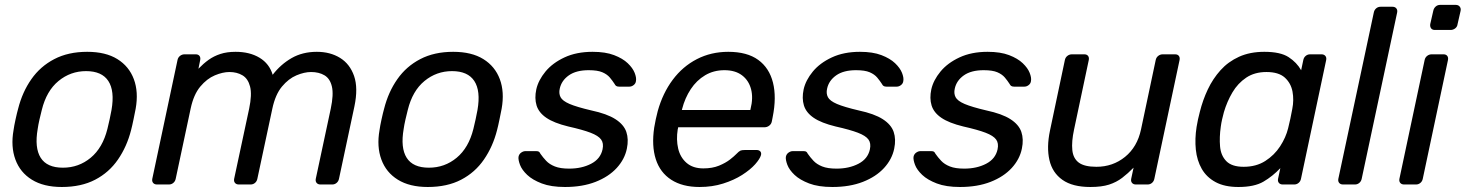

<svg xmlns="http://www.w3.org/2000/svg" viewBox="-20 -737 5855 767"><path d="M226.8 10Q154.4 10 107.4 -19.1Q60.4 -48.1 41.5 -99.8Q22.5 -151.4 34.1 -217.1Q36.3 -233.6 42.1 -260.1Q47.9 -286.6 52.5 -302.9Q69.4 -369.6 105.3 -420.7Q141.1 -471.9 196.9 -500.9Q252.7 -530 328.3 -530Q402.2 -530 448.9 -500.9Q495.6 -471.9 514.7 -420.7Q533.8 -369.6 522 -302.9Q518.8 -286.6 513.4 -260.1Q508 -233.6 503.6 -217.1Q486.9 -151.4 451.3 -99.8Q415.8 -48.1 360.1 -19.1Q304.3 10 226.8 10ZM231.3 -67.1Q294.4 -67.1 342.3 -106.8Q390.2 -146.4 409.1 -222.1Q413.1 -237.1 417.9 -260Q422.7 -282.9 425.5 -297.9Q438.6 -374 412.8 -413.4Q386.9 -452.9 323.8 -452.9Q261.7 -452.9 213.7 -413.4Q165.7 -374 147 -297.9Q143 -282.9 137.8 -260Q132.6 -237.1 130.6 -222.1Q117.5 -146.4 142.5 -106.8Q167.6 -67.1 231.3 -67.1Z M607.2 0Q597 0 591.7 -6.4Q586.4 -12.7 588.4 -22.9L689.1 -497.1Q691.1 -507.3 699 -513.6Q707 -520 717.2 -520H761.9Q772.1 -520 776.9 -513.6Q781.7 -507.3 779.7 -497.1L772.7 -462.4Q792.6 -483.1 813.4 -498Q834.2 -512.9 860.3 -521.4Q886.5 -530 921 -530Q977.7 -530 1016.9 -506.3Q1056.1 -482.6 1069.3 -438.2Q1101.1 -479.7 1144.8 -504.9Q1188.5 -530 1245.6 -530Q1299.1 -530 1338.4 -505.8Q1377.7 -481.6 1394.5 -433.4Q1411.2 -385.2 1395.8 -311.9L1334.2 -22.9Q1332.2 -12.7 1324.7 -6.4Q1317.2 0 1307.1 0H1260.3Q1250.1 0 1244.8 -6.4Q1239.5 -12.7 1241.5 -22.9L1301.3 -302.8Q1313.3 -359.4 1305.9 -391.2Q1298.5 -422.9 1276.4 -436.1Q1254.3 -449.3 1222.6 -449.3Q1195.9 -449.3 1164.4 -436.1Q1132.9 -422.9 1106.4 -391.2Q1079.9 -359.4 1067.9 -302.8L1008.1 -22.9Q1006.1 -12.7 998.7 -6.4Q991.2 0 981 0H934.2Q924 0 918.7 -6.4Q913.4 -12.7 915.4 -22.9L975.3 -302.8Q987.2 -359.4 979 -391.2Q970.8 -422.9 948.7 -436.1Q926.6 -449.3 896.5 -449.3Q869.9 -449.3 838.2 -436Q806.6 -422.7 780.1 -391.1Q753.6 -359.4 741.7 -303.6L681.9 -22.9Q679.9 -12.7 672.4 -6.4Q664.9 0 654.7 0Z M1688.8 10Q1616.4 10 1569.4 -19.1Q1522.4 -48.1 1503.5 -99.8Q1484.5 -151.4 1496.1 -217.1Q1498.3 -233.6 1504.1 -260.1Q1509.9 -286.6 1514.5 -302.9Q1531.4 -369.6 1567.3 -420.7Q1603.1 -471.9 1658.9 -500.9Q1714.7 -530 1790.3 -530Q1864.2 -530 1910.9 -500.9Q1957.6 -471.9 1976.7 -420.7Q1995.8 -369.6 1984 -302.9Q1980.8 -286.6 1975.4 -260.1Q1970 -233.6 1965.6 -217.1Q1948.9 -151.4 1913.3 -99.8Q1877.8 -48.1 1822.1 -19.1Q1766.3 10 1688.8 10ZM1693.3 -67.1Q1756.4 -67.1 1804.3 -106.8Q1852.2 -146.4 1871.1 -222.1Q1875.1 -237.1 1879.9 -260Q1884.7 -282.9 1887.5 -297.9Q1900.6 -374 1874.8 -413.4Q1848.9 -452.9 1785.8 -452.9Q1723.7 -452.9 1675.7 -413.4Q1627.7 -374 1609 -297.9Q1605 -282.9 1599.8 -260Q1594.6 -237.1 1592.6 -222.1Q1579.5 -146.4 1604.5 -106.8Q1629.6 -67.1 1693.3 -67.1Z M2237.1 10Q2181.3 10 2144.4 -4.1Q2107.4 -18.2 2086.2 -38.2Q2065 -58.3 2057.4 -78.3Q2049.9 -98.4 2051.3 -110.2Q2053.3 -121.2 2061.8 -127.2Q2070.4 -133.2 2078 -133.2H2122.8Q2127.9 -133.2 2131.7 -131.6Q2135.6 -129.9 2139 -122.6Q2148.7 -108.6 2161.8 -94.6Q2174.9 -80.6 2196.7 -72Q2218.4 -63.4 2253.7 -63.4Q2304 -63.4 2341.3 -82.8Q2378.7 -102.2 2387 -140.1Q2392.3 -164.6 2381.3 -179.7Q2370.4 -194.8 2339.1 -206.8Q2307.7 -218.8 2249.9 -231.8Q2192.9 -245.7 2162.7 -266.3Q2132.4 -286.9 2123.5 -315.7Q2114.7 -344.4 2122.4 -380.1Q2130.6 -416.6 2159.1 -451.2Q2187.6 -485.7 2235.3 -507.8Q2283.1 -530 2347.2 -530Q2398.7 -530 2433.1 -516.8Q2467.6 -503.6 2487.6 -484.5Q2507.7 -465.3 2515.3 -446Q2522.9 -426.7 2520.6 -413.8Q2519.6 -403.6 2511.5 -397.3Q2503.4 -390.9 2494.4 -390.9H2452.6Q2445.7 -390.9 2441.5 -393.7Q2437.3 -396.6 2435.3 -401.4Q2426.9 -414.4 2416.2 -427.2Q2405.5 -440 2386.3 -448.3Q2367 -456.6 2331.7 -456.6Q2281.6 -456.6 2252.3 -435.9Q2222.9 -415.1 2216.1 -382.9Q2211.6 -363.6 2219.4 -348.7Q2227.1 -333.9 2255.5 -321.7Q2283.9 -309.6 2342.1 -295.9Q2404.7 -282.6 2438.5 -260.9Q2472.2 -239.2 2482.1 -209.9Q2492 -180.6 2484.2 -143.3Q2475.6 -100.9 2443.6 -65.9Q2411.5 -31 2359.1 -10.5Q2306.7 10 2237.1 10Z M2774.5 10Q2706.2 10 2661.5 -18.9Q2616.8 -47.8 2599.7 -101.2Q2582.6 -154.6 2593.4 -227.3Q2595.3 -239.9 2599.7 -260.6Q2604.2 -281.3 2607.6 -293.6Q2627.6 -365 2667.4 -418.3Q2707.2 -471.6 2763.9 -500.8Q2820.6 -530 2889.3 -530Q2964.6 -530 3008.9 -497.8Q3053.2 -465.6 3067.9 -406.9Q3082.6 -348.3 3066.7 -269.4L3063.2 -251.6Q3061.2 -241.4 3052.8 -235Q3044.4 -228.6 3034.2 -228.6H2689.1Q2689.1 -228.4 2688.6 -225Q2688.1 -221.6 2687.3 -219.6Q2680.9 -179.3 2689.1 -143.8Q2697.3 -108.4 2722.7 -86.3Q2748.1 -64.3 2789.7 -64.3Q2825.7 -64.3 2852.3 -75.2Q2878.8 -86.2 2896 -99.6Q2913.2 -113.1 2920.2 -120.5Q2932 -132.7 2937.7 -135.2Q2943.4 -137.7 2954.6 -137.7H3003Q3012.2 -137.7 3017.2 -132.2Q3022.2 -126.6 3020 -117.4Q3015.8 -102.4 2996.7 -80.8Q2977.5 -59.2 2944.7 -38.2Q2911.9 -17.3 2868.7 -3.7Q2825.6 10 2774.5 10ZM2703.9 -297.6H2977.3L2978.1 -301Q2989.6 -345.7 2980.3 -380.9Q2971 -416 2944 -436.3Q2917 -456.6 2873.9 -456.6Q2830.9 -456.6 2796.8 -436.3Q2762.7 -416 2739.5 -380.9Q2716.2 -345.7 2704.7 -301Z M3305.1 10Q3249.3 10 3212.4 -4.1Q3175.4 -18.2 3154.2 -38.2Q3133 -58.3 3125.4 -78.3Q3117.9 -98.4 3119.3 -110.2Q3121.3 -121.2 3129.8 -127.2Q3138.4 -133.2 3146 -133.2H3190.8Q3195.9 -133.2 3199.7 -131.6Q3203.6 -129.9 3207 -122.6Q3216.7 -108.6 3229.8 -94.6Q3242.9 -80.6 3264.7 -72Q3286.4 -63.4 3321.7 -63.4Q3372 -63.4 3409.3 -82.8Q3446.7 -102.2 3455 -140.1Q3460.3 -164.6 3449.3 -179.7Q3438.4 -194.8 3407.1 -206.8Q3375.7 -218.8 3317.9 -231.8Q3260.9 -245.7 3230.7 -266.3Q3200.4 -286.9 3191.5 -315.7Q3182.7 -344.4 3190.4 -380.1Q3198.6 -416.6 3227.1 -451.2Q3255.6 -485.7 3303.3 -507.8Q3351.1 -530 3415.2 -530Q3466.7 -530 3501.1 -516.8Q3535.6 -503.6 3555.6 -484.5Q3575.7 -465.3 3583.3 -446Q3590.9 -426.7 3588.6 -413.8Q3587.6 -403.6 3579.5 -397.3Q3571.4 -390.9 3562.4 -390.9H3520.6Q3513.7 -390.9 3509.5 -393.7Q3505.3 -396.6 3503.3 -401.4Q3494.9 -414.4 3484.2 -427.2Q3473.5 -440 3454.3 -448.3Q3435 -456.6 3399.7 -456.6Q3349.6 -456.6 3320.3 -435.9Q3290.9 -415.1 3284.1 -382.9Q3279.6 -363.6 3287.4 -348.7Q3295.1 -333.9 3323.5 -321.7Q3351.9 -309.6 3410.1 -295.9Q3472.7 -282.6 3506.5 -260.9Q3540.2 -239.2 3550.1 -209.9Q3560 -180.6 3552.2 -143.3Q3543.6 -100.9 3511.6 -65.9Q3479.5 -31 3427.1 -10.5Q3374.7 10 3305.1 10Z M3815.1 10Q3759.3 10 3722.4 -4.1Q3685.4 -18.2 3664.2 -38.2Q3643 -58.3 3635.4 -78.3Q3627.9 -98.4 3629.3 -110.2Q3631.3 -121.2 3639.8 -127.2Q3648.4 -133.2 3656 -133.2H3700.8Q3705.9 -133.2 3709.7 -131.6Q3713.6 -129.9 3717 -122.6Q3726.7 -108.6 3739.8 -94.6Q3752.9 -80.6 3774.7 -72Q3796.4 -63.4 3831.7 -63.4Q3882 -63.4 3919.3 -82.8Q3956.7 -102.2 3965 -140.1Q3970.3 -164.6 3959.3 -179.7Q3948.4 -194.8 3917.1 -206.8Q3885.7 -218.8 3827.9 -231.8Q3770.9 -245.7 3740.7 -266.3Q3710.4 -286.9 3701.5 -315.7Q3692.7 -344.4 3700.4 -380.1Q3708.6 -416.6 3737.1 -451.2Q3765.6 -485.7 3813.3 -507.8Q3861.1 -530 3925.2 -530Q3976.7 -530 4011.1 -516.8Q4045.6 -503.6 4065.6 -484.5Q4085.7 -465.3 4093.3 -446Q4100.9 -426.7 4098.6 -413.8Q4097.6 -403.6 4089.5 -397.3Q4081.4 -390.9 4072.4 -390.9H4030.6Q4023.7 -390.9 4019.5 -393.7Q4015.3 -396.6 4013.3 -401.4Q4004.9 -414.4 3994.2 -427.2Q3983.5 -440 3964.3 -448.3Q3945 -456.6 3909.7 -456.6Q3859.6 -456.6 3830.3 -435.9Q3800.9 -415.1 3794.1 -382.9Q3789.6 -363.6 3797.4 -348.7Q3805.1 -333.9 3833.5 -321.7Q3861.9 -309.6 3920.1 -295.9Q3982.7 -282.6 4016.5 -260.9Q4050.2 -239.2 4060.1 -209.9Q4070 -180.6 4062.2 -143.3Q4053.6 -100.9 4021.6 -65.9Q3989.5 -31 3937.1 -10.5Q3884.7 10 3815.1 10Z M4335.8 10Q4264.6 10 4224.3 -18.5Q4183.9 -46.9 4172.2 -97.8Q4160.5 -148.6 4174.3 -214.6L4233.9 -497.1Q4235.9 -507.3 4243.8 -513.6Q4251.8 -520 4262 -520H4311.6Q4321.8 -520 4326.6 -513.6Q4331.4 -507.3 4329.4 -497.1L4270.7 -219.9Q4260.2 -171.1 4263.7 -137.5Q4267.1 -104 4289.7 -87.3Q4312.2 -70.7 4359.9 -70.7Q4425.4 -70.7 4474.3 -110.3Q4523.2 -149.9 4538.1 -219.9L4596.8 -497.1Q4598.8 -507.3 4606.7 -513.6Q4614.7 -520 4624.9 -520H4674.3Q4684.5 -520 4689.3 -513.6Q4694.1 -507.3 4692.1 -497.1L4591.4 -22.9Q4589.4 -12.7 4582 -6.4Q4574.5 0 4564.3 0H4517.7Q4507.5 0 4502.2 -6.4Q4496.9 -12.7 4498.9 -22.9L4508.4 -67.3Q4485.8 -44.1 4462.9 -26.6Q4440 -9.1 4410.4 0.5Q4380.8 10 4335.8 10Z M4927.4 10Q4872.3 10 4836.2 -9.4Q4800.1 -28.8 4780.8 -62.4Q4761.6 -96 4757.1 -139.2Q4752.6 -182.4 4760.1 -229.9Q4762.7 -246.4 4765.8 -260.2Q4768.9 -273.9 4773.1 -290.2Q4784.8 -337.1 4804.9 -379.7Q4825.1 -422.4 4855.7 -456.5Q4886.4 -490.6 4929.8 -510.3Q4973.3 -530 5030.8 -530Q5095.1 -530 5127.8 -508.7Q5160.4 -487.4 5177.8 -456.4L5186.4 -497.1Q5188.4 -507.3 5195.9 -513.6Q5203.4 -520 5213.6 -520H5259.1Q5269.2 -520 5274.5 -513.6Q5279.8 -507.3 5277.8 -497.1L5177.2 -22.9Q5175.2 -12.7 5167.7 -6.4Q5160.2 0 5150.1 0H5104.4Q5094.2 0 5088.9 -6.4Q5083.6 -12.7 5085.6 -22.9L5094.7 -65.4Q5063.9 -32.8 5027.3 -11.4Q4990.8 10 4927.4 10ZM4948.2 -70.7Q4998.1 -70.7 5034.5 -93.9Q5070.9 -117.2 5093.8 -152.5Q5116.8 -187.9 5125.8 -224.6Q5130.2 -241.1 5134.8 -263.3Q5139.4 -285.5 5142.4 -301.8Q5149.5 -337.3 5143.3 -371.1Q5137 -404.8 5112.5 -427.1Q5087.9 -449.3 5039.2 -449.3Q4992 -449.3 4958.5 -426.9Q4924.9 -404.4 4903.3 -367.9Q4881.7 -331.3 4869.2 -288.9Q4865.2 -273.9 4862 -260Q4858.8 -246.1 4856.8 -231.1Q4850.7 -188.7 4853.9 -152.1Q4857 -115.6 4879 -93.1Q4901 -70.7 4948.2 -70.7Z M5345.2 0Q5335 0 5329.7 -6.4Q5324.4 -12.7 5326.4 -22.9L5468.1 -687.1Q5470.1 -697.3 5477.5 -703.6Q5485 -710 5495.2 -710H5542.6Q5552.7 -710 5558 -703.6Q5563.3 -697.3 5561.3 -687.1L5419.7 -22.9Q5417.7 -12.7 5410.2 -6.4Q5402.7 0 5392.6 0Z M5589.2 0Q5579 0 5573.7 -6.4Q5568.4 -12.7 5570.4 -22.9L5671.1 -497.1Q5673.1 -507.3 5681 -513.6Q5689 -520 5699.2 -520H5746.6Q5756.7 -520 5761.5 -513.6Q5766.3 -507.3 5764.3 -497.1L5663.7 -22.9Q5661.7 -12.7 5654.2 -6.4Q5646.7 0 5636.6 0ZM5712.1 -617.3Q5701.9 -617.3 5697.1 -623.6Q5692.2 -630 5693.4 -640.2L5705.6 -693.7Q5707.6 -703.9 5715.1 -710.7Q5722.7 -717.5 5732.9 -717.5H5795.4Q5805.6 -717.5 5811.2 -710.7Q5816.8 -703.9 5814.8 -693.7L5802.6 -640.2Q5801.4 -630 5793.2 -623.6Q5784.9 -617.3 5774.7 -617.3Z"/></svg>

Font: Rubik Light
Style: Italic
Weight: 300
Italic angle: -12°
Designer: Hubert and Fischer
Foundry: Hubert and Fischer
Version: Version 2.300;gftools[0.9.30]